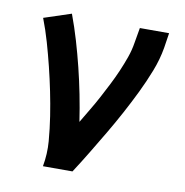

<svg xmlns="http://www.w3.org/2000/svg" viewBox="-65 -591 630 653"><g transform="rotate(10 250.0 -264.0)"><path d="M125 0Q133 -44 129.5 -87Q126 -130 119.5 -172Q113 -214 104.5 -255.5Q96 -297 86 -337.5Q76 -378 64.5 -418Q53 -458 38 -497L132 -528Q148 -485 161 -441Q174 -397 185 -352.5Q196 -308 205 -262.5Q214 -217 221 -170Q235 -194 249.5 -218Q264 -242 277 -266.5Q290 -291 302.5 -315.5Q315 -340 326 -365.5Q337 -391 346 -416.5Q355 -442 359 -468L368 -520H469L461 -468Q454 -427 438 -386Q422 -345 403 -306Q384 -267 363 -228Q342 -189 319.5 -151Q297 -113 274 -75Q251 -37 227 0Z"/></g></svg>

Font: Iosevka SS04 Semibold Oblique
Style: Regular
Weight: 600
Italic angle: -9°
Monospace: yes
Designer: Belleve Invis
Foundry: Belleve Invis
Version: Version 19.0.0; ttfautohint (v1.8.4)